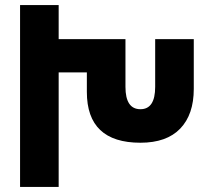

<svg xmlns="http://www.w3.org/2000/svg" viewBox="-20 -735 824 756"><path d="M211 -715H59V1H211V-450H322V-373Q322 -173 533 -173Q636 -173 689.5 -228.5Q743 -284 743 -385V-581H591V-393Q591 -305 533 -305Q474 -305 474 -393V-581H211Z"/></svg>

Font: Noto Sans Armenian ExtraCondensed Extra
Style: Regular
Weight: 800
Width: 3
Designer: Monotype Design Team
Foundry: Monotype Imaging Inc.
Version: Version 1.901